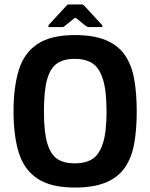

<svg xmlns="http://www.w3.org/2000/svg" viewBox="-20 -836 678 865"><path d="M41 -334Q41 -443 64.5 -520Q88 -597 148.5 -637.5Q209 -678 318 -678Q402 -678 457 -655Q512 -632 542.5 -588Q573 -544 584.5 -480Q596 -416 596 -334Q596 -252 584.5 -188.5Q573 -125 542.5 -81Q512 -37 457 -14Q402 9 318 9Q209 9 148.5 -31.5Q88 -72 64.5 -148.5Q41 -225 41 -334ZM178 -334Q178 -241 193 -190.5Q208 -140 238 -120Q268 -100 317 -100Q365 -100 396 -119.5Q427 -139 443.5 -190Q460 -241 460 -334Q460 -428 443.5 -479.5Q427 -531 396 -551Q365 -571 316 -571Q268 -571 237.5 -550.5Q207 -530 192.5 -479Q178 -428 178 -334ZM203 -714Q199 -714 198 -717Q197 -720 199 -723L279 -810Q284 -816 289 -816H348Q354 -816 359 -811L440 -723Q442 -720 441.5 -717Q441 -714 436 -714H383Q376 -714 372.5 -716Q369 -718 364 -721L325 -753Q320 -757 314 -753L273 -720Q270 -717 266.5 -715.5Q263 -714 258 -714Z"/></svg>

Font: Glory
Style: Bold
Weight: 700
Designer: Robert Leuschke
Foundry: Robert Leuschke
Version: Version 1.011